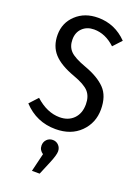

<svg xmlns="http://www.w3.org/2000/svg" viewBox="-181 -776 834 1146"><g transform="rotate(20 235.5 -203.0)"><path d="M236 -700Q343 -700 420 -621L371 -568Q309 -626 237 -626Q192 -626 163.5 -598.5Q135 -571 135 -526Q135 -481 161.5 -453.5Q188 -426 263 -399Q349 -368 393.5 -322Q438 -276 438 -191Q438 -105 379 -46.5Q320 12 222 12Q101 12 18 -77L67 -130Q141 -63 221 -63Q276 -63 309.5 -97Q343 -131 343 -189Q343 -239 316.5 -268.5Q290 -298 218 -324Q126 -357 84 -403.5Q42 -450 42 -522Q42 -598 96.5 -649Q151 -700 236 -700ZM231 78Q253 78 268 93.5Q283 109 283 132Q283 155 261 208L225 294H176L204 178Q178 161 178 132Q178 109 193 93.5Q208 78 231 78Z"/></g></svg>

Font: Fira Sans Condensed
Style: Regular
Weight: 400
Width: 3
Designer: Carrois Corporate & Edenspiekermann AG
Foundry: Carrois Corporate GbR & Edenspiekermann AG
Version: Version 4.202;PS 004.202;hotconv 1.0.88;makeotf.lib2.5.64775